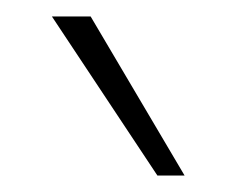

<svg xmlns="http://www.w3.org/2000/svg" viewBox="-20 -724 290 233"><path d="M171 -511 43 -704H90L204 -511Z"/></svg>

Font: Ysabeau Office ExtraLight
Style: Regular
Weight: 250
Designer: Christian Thalmann (Catharsis Fonts)
Version: Version 2.001;gftools[0.9.30]; featfreeze: tnum,lnum,ss02